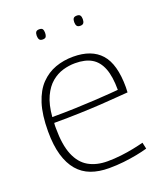

<svg xmlns="http://www.w3.org/2000/svg" viewBox="-135 -807 767 905"><g transform="rotate(-20 248.5 -354.0)"><path d="M256 10Q205 10 166 -4.5Q127 -19 100 -50.5Q73 -82 58.5 -131.5Q44 -181 44 -251Q44 -334 62 -390Q80 -446 112 -479Q144 -512 185.5 -527Q227 -542 275 -542Q367 -542 413.5 -490Q460 -438 460 -322Q460 -317 459.5 -309.5Q459 -302 459 -296Q441 -295 405.5 -292Q370 -289 321.5 -286Q273 -283 213 -281Q153 -279 85 -279Q84 -272 84 -266Q84 -260 84 -253Q84 -169 105 -118.5Q126 -68 165.5 -45.5Q205 -23 260 -23Q294 -23 328 -27Q362 -31 391.5 -37Q421 -43 444 -49L451 -17Q427 -10 396 -4Q365 2 329.5 6Q294 10 256 10ZM86 -308Q146 -308 201 -310Q256 -312 301 -314.5Q346 -317 377 -319.5Q408 -322 420 -323Q420 -390 404 -431Q388 -472 356 -491Q324 -510 273 -510Q242 -510 211.5 -501Q181 -492 154.5 -470Q128 -448 109.5 -408.5Q91 -369 86 -308ZM358 -667Q345 -667 340.5 -674Q336 -681 336 -693Q336 -705 340.5 -711.5Q345 -718 358 -718Q370 -718 374.5 -711.5Q379 -705 379 -693Q379 -681 374.5 -674Q370 -667 358 -667ZM169 -667Q157 -667 152.5 -674Q148 -681 148 -693Q148 -705 152.5 -711.5Q157 -718 169 -718Q182 -718 186 -711.5Q190 -705 190 -693Q190 -681 186 -674Q182 -667 169 -667Z"/></g></svg>

Font: Georama ExtraLight
Style: Regular
Weight: 250
Version: Version 1.001